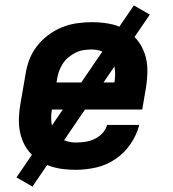

<svg xmlns="http://www.w3.org/2000/svg" viewBox="-20 -620 640 710"><path d="M260 8Q236 8 212 5Q188 2 166 -5.5Q144 -13 125 -25.5Q106 -38 91 -55Q76 -72 66.5 -93Q57 -114 53 -137Q49 -160 50 -184.5Q51 -209 55 -233L74 -343Q78 -371 88 -398Q98 -425 116 -448.5Q134 -472 158 -490Q182 -508 209 -519Q236 -530 264.5 -534Q293 -538 320 -538Q352 -538 383 -532.5Q414 -527 440.5 -512Q467 -497 486 -474Q505 -451 515 -422Q525 -393 525 -361Q525 -329 520 -297L506 -215H172Q168 -192 170 -169Q172 -146 184 -128Q196 -110 216.5 -101.5Q237 -93 260 -93Q277 -93 294.5 -95.5Q312 -98 328.5 -105.5Q345 -113 358 -126.5Q371 -140 376 -158H495Q485 -120 462.5 -87Q440 -54 406.5 -31.5Q373 -9 335 -0.5Q297 8 260 8ZM189 -315H403Q407 -338 405 -360.5Q403 -383 392 -401.5Q381 -420 361 -428.5Q341 -437 318 -437Q303 -437 288 -434.5Q273 -432 259 -425Q245 -418 232.5 -407.5Q220 -397 211.5 -383.5Q203 -370 198 -355.5Q193 -341 191 -327ZM100 70 41 36 475 -600 534 -566Z"/></svg>

Font: Iosevka Curly Extended Oblique
Style: Bold
Weight: 700
Width: 7
Italic angle: -9°
Monospace: yes
Designer: Belleve Invis
Foundry: Belleve Invis
Version: Version 11.1.0; ttfautohint (v1.8.3)